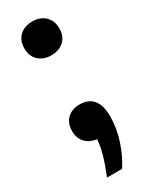

<svg xmlns="http://www.w3.org/2000/svg" viewBox="-191 -595 628 801"><g transform="rotate(-30 123.0 -194.0)"><path d="M67.5 166.5Q89 115 101 71.2Q113 27.5 113 -17L139.5 7.5H123Q86 7.5 62.2 -14.5Q38.5 -36.5 38.5 -74Q38.5 -112 61.2 -133.5Q84 -155 121 -155Q162.5 -155 184.8 -128.8Q207 -102.5 207 -49Q207 8.5 188.5 64.8Q170 121 140.5 166.5ZM123 -391Q85.5 -391 62 -412.8Q38.5 -434.5 38.5 -472Q38.5 -509.5 61.5 -531.5Q84.5 -553.5 123 -553.5Q161.5 -553.5 184.2 -531.2Q207 -509 207 -472Q207 -435 183.8 -413Q160.5 -391 123 -391Z"/></g></svg>

Font: Encode Sans SC SemiCondensed SemiBold
Style: Regular
Weight: 600
Width: 4
Designer: Multiple Designers
Foundry: Impallari Type
Version: Version 3.002